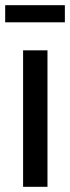

<svg xmlns="http://www.w3.org/2000/svg" viewBox="-35 -720 270 740"><path d="M54 0V-526H148V0ZM-15 -634V-700H215V-634Z"/></svg>

Font: Archivo Condensed Medium
Style: Regular
Weight: 500
Width: 3
Designer: Hector Gatti
Foundry: Omnibus-Type
Version: Version 2.001